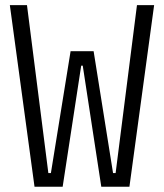

<svg xmlns="http://www.w3.org/2000/svg" viewBox="-20 -713 626 733"><path d="M111.8 0H219.2L290 -462.4H295.9L366.7 0H474.1L568.4 -693.4H502.9L421.4 -52.2H411.6L337.4 -517.6H249.5L174.3 -52.2H164.6L83 -693.4H17.6Z"/></svg>

Font: Cascadia Mono Light
Style: Regular
Weight: 300
Monospace: yes
Designer: Aaron Bell
Foundry: Saja Typeworks
Version: Version 2404.023